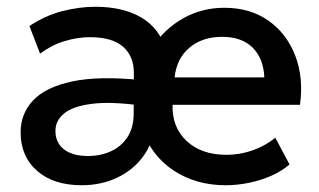

<svg xmlns="http://www.w3.org/2000/svg" viewBox="-20 -533 945 568"><path d="M221.5 15Q138.5 15 89.8 -27.5Q41 -70 41 -142Q41 -196.5 77.8 -235.8Q114.5 -275 193.2 -292Q272 -309 398.5 -296L399.5 -220.5Q309.5 -233 253 -226Q196.5 -219 170.2 -197.8Q144 -176.5 144 -146Q144 -110.5 169.5 -91Q195 -71.5 240 -71.5Q278 -71.5 308.8 -85.8Q339.5 -100 357.5 -128Q375.5 -156 375.5 -197.5L376 -318Q376 -366.5 344 -394.8Q312 -423 245.5 -423Q210 -423 171.5 -411.5Q133 -400 98.5 -374.5L67 -456Q113.5 -487 164.2 -500Q215 -513 261.5 -513Q344 -513 398 -481.2Q452 -449.5 471.5 -384.5L430 -392.5Q467 -448 522.2 -479Q577.5 -510 643.5 -510Q720 -510 774 -472Q828 -434 853.2 -369Q878.5 -304 867.5 -223H490.5Q488.5 -156.5 532.2 -115.8Q576 -75 650 -75Q689 -75 726.2 -87.8Q763.5 -100.5 794.5 -125.5L836.5 -46.5Q814 -27 783 -13.2Q752 0.5 716.8 7.8Q681.5 15 647 15Q559.5 15 493 -29Q426.5 -73 398.5 -155.5L437.5 -162Q432.5 -109.5 403.2 -69.8Q374 -30 326.8 -7.5Q279.5 15 221.5 15ZM496.5 -304H762Q759.5 -360 727.5 -392Q695.5 -424 637 -424Q578.5 -424 540.5 -392Q502.5 -360 496.5 -304Z"/></svg>

Font: Geologica Thin Roman
Style: Regular
Weight: 400
Version: Version 1.010;gftools[0.9.28]